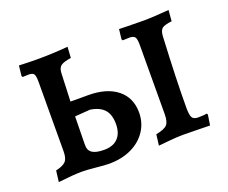

<svg xmlns="http://www.w3.org/2000/svg" viewBox="-90 -645 941 793"><g transform="rotate(-20 380.0 -248.5)"><path d="M210 4Q170 0 149 0Q113 0 45 8L51 -41Q83 -48 95 -61Q107 -74 107 -105L108 -411Q108 -436 102.5 -444Q97 -452 80 -452L53 -451L50 -457L55 -501Q107 -499 132 -499Q203 -499 270 -505L267 -457Q234 -452 222 -443Q210 -434 209 -412L204 -288H281Q363 -288 409 -251Q455 -214 455 -149Q455 -104 431 -68Q407 -32 364.5 -12Q322 8 267 8Q248 8 210 4ZM349 -137Q349 -179 329 -201Q309 -223 268 -229L201 -224L199 -101Q198 -76 214.5 -64.5Q231 -53 267 -53Q307 -53 328 -75Q349 -97 349 -137ZM491 -40Q528 -47 540 -60Q552 -73 552 -106L553 -411Q553 -436 547 -444.5Q541 -453 523 -453L493 -452L490 -458L495 -501Q513 -501 528 -500L604 -499Q627 -499 664.5 -501.5Q702 -504 714 -505L710 -457Q678 -453 667.5 -445Q657 -437 655 -414Q645 -218 645 -100Q645 -68 651.5 -57Q658 -46 678 -46Q692 -46 702.5 -47Q713 -48 716 -49L719 -44L712 2Q699 2 663.5 1Q628 0 594 0Q566 0 531 3.5Q496 7 485 8Z"/></g></svg>

Font: Alegreya SC Medium
Style: Regular
Weight: 500
Designer: Juan Pablo del Peral
Foundry: Huerta Tipografica
Version: Version 2.007; ttfautohint (v1.6)